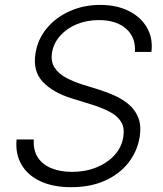

<svg xmlns="http://www.w3.org/2000/svg" viewBox="-20 -758 671 790"><path d="M272.5 12.2Q198.7 12.2 146.2 -12.2Q93.8 -36.6 68.1 -81.1Q42.5 -125.5 48.3 -184.1H119.1Q116.2 -140.6 135.3 -110.8Q154.3 -81.1 191.2 -65.9Q228 -50.8 276.4 -50.8Q330.6 -50.8 375.7 -68.8Q420.9 -86.9 450.7 -119.1Q480.5 -151.4 487.3 -194.8Q493.2 -231 479 -255.4Q464.8 -279.8 433.8 -296.6Q402.8 -313.5 357.9 -327.6L275.9 -353Q196.8 -377.4 155.5 -421.9Q114.3 -466.3 126 -538.1Q135.3 -597.2 172.9 -642.1Q210.4 -687 267.6 -712.4Q324.7 -737.8 392.6 -737.8Q460.4 -737.8 510.3 -712.6Q560.1 -687.5 585 -644Q609.9 -600.6 603 -544.4H535.2Q539.1 -604.5 498.8 -639.9Q458.5 -675.3 386.7 -675.3Q336.9 -675.3 295.7 -658.2Q254.4 -641.1 227.5 -610.8Q200.7 -580.6 194.3 -542.5Q188 -504.9 204.8 -479.5Q221.7 -454.1 252.2 -438Q282.7 -421.9 316.4 -411.1L388.7 -388.7Q421.9 -378.4 454.3 -363.5Q486.8 -348.6 512.2 -326.4Q537.6 -304.2 549.8 -271.7Q562 -239.3 554.7 -193.8Q544.9 -135.3 508.5 -88.6Q472.2 -42 412.4 -14.9Q352.5 12.2 272.5 12.2Z"/></svg>

Font: Inter Light
Style: Italic
Weight: 300
Italic angle: -9.3988°
Designer: Rasmus Andersson
Foundry: rsms
Version: Version 4.001;git-66647c0bb